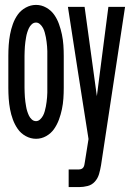

<svg xmlns="http://www.w3.org/2000/svg" viewBox="-20 -558 540 783"><path d="M127 8Q149 8 168.5 -3Q188 -14 200.5 -32Q213 -50 220.5 -70.5Q228 -91 232.5 -112.5Q237 -134 238.5 -156Q240 -178 240 -200V-330Q240 -352 238.5 -374Q237 -396 232.5 -417.5Q228 -439 220.5 -460Q213 -481 200.5 -498.5Q188 -516 168.5 -527Q149 -538 127 -538Q105 -538 85 -527Q65 -516 52.5 -498.5Q40 -481 32.5 -460Q25 -439 21 -417.5Q17 -396 15.5 -374Q14 -352 14 -330V-200Q14 -178 15.5 -156Q17 -134 21 -112.5Q25 -91 32.5 -70.5Q40 -50 52.5 -32Q65 -14 85 -3Q105 8 127 8ZM260 205H302Q320 205 337.5 200.5Q355 196 367 182.5Q379 169 384 151.5Q389 134 392 116L490 -530H422L375 -166L325 -530H257L297 -271L341 9L326 103Q326 103 326 103Q326 103 326 103Q325 109 324 114.5Q323 120 320 124.5Q317 129 312 131Q307 133 302 133H260ZM127 -64Q117 -64 109.5 -71Q102 -78 98 -86.5Q94 -95 91 -104.5Q88 -114 86.5 -123.5Q85 -133 83.5 -142.5Q82 -152 81.5 -161.5Q81 -171 80.5 -180.5Q80 -190 80 -200V-330Q80 -340 80.5 -349.5Q81 -359 81.5 -368.5Q82 -378 83.5 -387.5Q85 -397 86.5 -406.5Q88 -416 91 -425.5Q94 -435 98 -443.5Q102 -452 109.5 -459Q117 -466 127 -466Q136 -466 143.5 -459Q151 -452 155.5 -443.5Q160 -435 162.5 -425.5Q165 -416 167 -406.5Q169 -397 170 -387.5Q171 -378 172 -368.5Q173 -359 173 -349.5Q173 -340 173 -330V-200Q173 -190 173 -180.5Q173 -171 172 -161.5Q171 -152 170 -142.5Q169 -133 167 -123.5Q165 -114 162.5 -104.5Q160 -95 155.5 -86.5Q151 -78 143.5 -71Q136 -64 127 -64Z"/></svg>

Font: Iosevka SS09
Style: Regular
Weight: 400
Monospace: yes
Designer: Belleve Invis
Foundry: Belleve Invis
Version: Version 5.2.1; ttfautohint (v1.8.3)